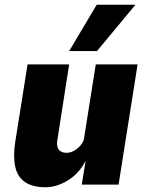

<svg xmlns="http://www.w3.org/2000/svg" viewBox="-20 -777 616 808"><path d="M172 11Q117 11 85 -11Q53 -33 44 -76Q35 -119 44 -179L96 -506H271L223 -198Q218 -174 221.5 -160Q225 -146 235.5 -140Q246 -134 260 -134Q277 -134 292.5 -143Q308 -152 320 -166.5Q332 -181 334 -197L383 -506H559L479 0H324L340 -98H339Q312 -46 265 -17.5Q218 11 172 11ZM271 -562 387 -757H550L388 -562Z"/></svg>

Font: Nunito Sans 7pt Condensed Black
Style: Italic
Weight: 900
Width: 3
Italic angle: -9°
Designer: Vernon Adams
Foundry: Vernon Adams
Version: Version 3.101;gftools[0.9.27]